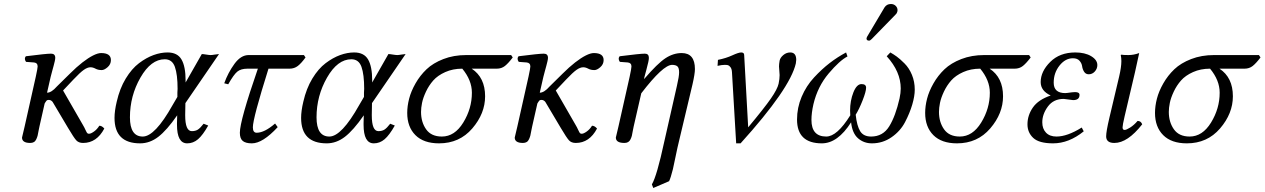

<svg xmlns="http://www.w3.org/2000/svg" viewBox="-20 -704 6316 959"><path d="M159 -322Q168 -364 168 -372Q168 -390 150 -392L110 -395Q99 -411 109 -423Q211 -436 235 -436Q256 -436 256 -415Q256 -409 253.5 -398Q251 -387 248 -376Q245 -365 240.5 -348.5Q236 -332 233 -320L215 -241Q237 -241 264 -272L330 -337Q362 -369 391.5 -392Q421 -415 445 -427Q469 -439 485 -439Q534 -439 534 -404Q534 -383 517.5 -368.5Q501 -354 488 -354Q470 -354 457 -361Q444 -368 432 -368Q417 -368 398.5 -355Q380 -342 346 -306L295 -252L394 -80Q398 -74 401 -67.5Q404 -61 406 -57Q408 -53 410 -49Q412 -45 413 -43Q414 -41 416 -39Q418 -37 420 -36.5Q422 -36 425 -36Q434 -36 449.5 -47Q465 -58 476 -76Q489 -76 501 -62Q463 10 395 10Q373 10 361 -3Q349 -16 320 -65L244 -193Q242 -197 236.5 -201Q231 -205 224 -205Q221 -205 218.5 -204.5Q216 -204 214.5 -203Q213 -202 211.5 -200Q210 -198 209 -196.5Q208 -195 206 -192Q204 -189 203 -187L177 -72Q175 -65 172.5 -50Q170 -35 168 -27Q166 -19 161.5 -9Q157 1 149.5 5.5Q142 10 131 10Q90 10 90 -17Q90 -19 103 -72Z M906 -189 905 -131V-128Q905 -49 938 -49Q956 -49 968 -56.5Q980 -64 997 -86L1020 -77Q993 -29 969 -8.5Q945 12 915 12Q864 12 864 -81V-89L865 -128Q813 -53 770.5 -20.5Q728 12 680 12Q552 12 552 -115Q552 -150 563 -196Q578 -262 608 -311.5Q638 -361 674.5 -388.5Q711 -416 747 -429Q783 -442 817 -442Q866 -442 886.5 -407Q907 -372 907 -302V-293V-292L988 -434Q995 -434 1010 -431.5Q1025 -429 1032 -429Q1039 -429 1053.5 -431.5Q1068 -434 1074 -434ZM803 -408Q734 -408 681.5 -316.5Q629 -225 629 -118Q629 -22 693 -22Q754 -22 842 -179L866 -220V-241Q866 -245 866.5 -251Q867 -257 867 -260Q867 -332 853.5 -370Q840 -408 803 -408Z M1178 -41Q1178 -101 1268 -361H1216Q1183 -361 1165 -346Q1147 -331 1120 -283L1100 -288Q1119 -341 1151 -385Q1183 -429 1222 -429H1498L1506 -417Q1485 -388 1467.5 -374.5Q1450 -361 1426 -361H1321Q1243 -113 1243 -68Q1243 -41 1262 -41Q1301 -41 1354 -87L1367 -69Q1292 12 1238 12Q1207 12 1192.5 0Q1178 -12 1178 -41Z M1838 -189 1837 -131V-128Q1837 -49 1870 -49Q1888 -49 1900 -56.5Q1912 -64 1929 -86L1952 -77Q1925 -29 1901 -8.5Q1877 12 1847 12Q1796 12 1796 -81V-89L1797 -128Q1745 -53 1702.5 -20.5Q1660 12 1612 12Q1484 12 1484 -115Q1484 -150 1495 -196Q1510 -262 1540 -311.5Q1570 -361 1606.5 -388.5Q1643 -416 1679 -429Q1715 -442 1749 -442Q1798 -442 1818.5 -407Q1839 -372 1839 -302V-293V-292L1920 -434Q1927 -434 1942 -431.5Q1957 -429 1964 -429Q1971 -429 1985.5 -431.5Q2000 -434 2006 -434ZM1735 -408Q1666 -408 1613.5 -316.5Q1561 -225 1561 -118Q1561 -22 1625 -22Q1686 -22 1774 -179L1798 -220V-241Q1798 -245 1798.5 -251Q1799 -257 1799 -260Q1799 -332 1785.5 -370Q1772 -408 1735 -408Z M2014 -140Q2014 -174 2023.5 -211Q2033 -248 2055.5 -287.5Q2078 -327 2110.5 -358Q2143 -389 2194.5 -409Q2246 -429 2309 -429H2533L2541 -417Q2519 -388 2502 -374.5Q2485 -361 2461 -361H2336Q2403 -317 2403 -223Q2403 -137 2339 -62.5Q2275 12 2173 12Q2096 12 2055 -29Q2014 -70 2014 -140ZM2289 -361Q2242 -361 2204 -344Q2166 -327 2144 -302Q2122 -277 2107.5 -246Q2093 -215 2088 -190Q2083 -165 2083 -145Q2083 -94 2108.5 -58Q2134 -22 2187 -22Q2251 -22 2294 -92Q2337 -162 2337 -241Q2337 -303 2289 -361Z M2620 -322Q2629 -364 2629 -372Q2629 -390 2611 -392L2571 -395Q2560 -411 2570 -423Q2672 -436 2696 -436Q2717 -436 2717 -415Q2717 -409 2714.5 -398Q2712 -387 2709 -376Q2706 -365 2701.5 -348.5Q2697 -332 2694 -320L2676 -241Q2698 -241 2725 -272L2791 -337Q2823 -369 2852.5 -392Q2882 -415 2906 -427Q2930 -439 2946 -439Q2995 -439 2995 -404Q2995 -383 2978.5 -368.5Q2962 -354 2949 -354Q2931 -354 2918 -361Q2905 -368 2893 -368Q2878 -368 2859.5 -355Q2841 -342 2807 -306L2756 -252L2855 -80Q2859 -74 2862 -67.5Q2865 -61 2867 -57Q2869 -53 2871 -49Q2873 -45 2874 -43Q2875 -41 2877 -39Q2879 -37 2881 -36.5Q2883 -36 2886 -36Q2895 -36 2910.5 -47Q2926 -58 2937 -76Q2950 -76 2962 -62Q2924 10 2856 10Q2834 10 2822 -3Q2810 -16 2781 -65L2705 -193Q2703 -197 2697.5 -201Q2692 -205 2685 -205Q2682 -205 2679.5 -204.5Q2677 -204 2675.5 -203Q2674 -202 2672.5 -200Q2671 -198 2670 -196.5Q2669 -195 2667 -192Q2665 -189 2664 -187L2638 -72Q2636 -65 2633.5 -50Q2631 -35 2629 -27Q2627 -19 2622.5 -9Q2618 1 2610.5 5.5Q2603 10 2592 10Q2551 10 2551 -17Q2551 -19 2564 -72Z M3439 -283 3371 3Q3364 31 3354.5 77.5Q3345 124 3341 141Q3330 185 3322 201L3243 235L3236 217Q3261 175 3298 3L3361 -275Q3372 -322 3372 -343Q3372 -365 3363.5 -372.5Q3355 -380 3337 -380Q3292 -380 3183 -238L3145 -72Q3143 -65 3140.5 -49.5Q3138 -34 3136 -26Q3134 -18 3129.5 -8.5Q3125 1 3117.5 5.5Q3110 10 3099 10Q3056 10 3056 -17Q3056 -19 3069 -72L3125 -321Q3134 -363 3134 -372Q3134 -390 3116 -392L3076 -395Q3065 -411 3075 -423Q3177 -436 3201 -436Q3221 -436 3221 -415Q3221 -407 3218 -393.5Q3215 -380 3208.5 -355.5Q3202 -331 3199 -320L3197 -311L3198 -310Q3264 -387 3303.5 -413Q3343 -439 3385 -439Q3451 -439 3451 -359Q3451 -336 3439 -283Z M3636 -344Q3635 -360 3628.5 -368.5Q3622 -377 3616 -378.5Q3610 -380 3600 -380Q3585 -380 3564 -375L3566 -405Q3606 -413 3637.5 -427.5Q3669 -442 3682 -442Q3697 -442 3697 -429L3717 -68Q3798 -165 3830.5 -212Q3863 -259 3869 -286Q3874 -310 3874 -329Q3874 -338 3872.5 -351Q3871 -364 3871 -372Q3871 -383 3874 -401Q3877 -416 3892.5 -429Q3908 -442 3927 -442Q3957 -442 3957 -405Q3957 -399 3955 -387Q3926 -261 3679 12H3657Z M4549 -256Q4549 -224 4536.5 -181.5Q4524 -139 4500.5 -94Q4477 -49 4433 -18.5Q4389 12 4335 12Q4295 12 4266 -13Q4237 -38 4231 -93Q4164 12 4085 12Q3961 12 3961 -107Q3961 -166 3984 -220.5Q4007 -275 4046 -317Q4085 -359 4124 -389Q4163 -419 4206 -442L4213 -422Q4174 -402 4119 -337Q4064 -272 4043 -184Q4033 -140 4033 -105Q4033 -22 4107 -22Q4161 -22 4227 -128Q4226 -136 4226 -151Q4226 -201 4242.5 -242.5Q4259 -284 4283 -284Q4306 -284 4306 -266Q4306 -247 4288.5 -202.5Q4271 -158 4254 -131Q4260 -75 4276.5 -48.5Q4293 -22 4331 -22Q4390 -22 4421.5 -73Q4453 -124 4473 -212Q4479 -240 4479 -262Q4479 -346 4409 -423L4427 -442Q4443 -433 4459 -421.5Q4475 -410 4498 -387Q4521 -364 4535 -330Q4549 -296 4549 -256ZM4430 -684Q4444 -684 4453.5 -675Q4463 -666 4463 -653Q4463 -648 4462 -646Q4460 -637 4453 -631L4334 -509Q4326 -501 4321 -501Q4308 -501 4308 -512Q4308 -514 4309 -515Q4309 -518 4313 -524L4398 -667Q4409 -684 4430 -684Z M4601 -140Q4601 -174 4610.5 -211Q4620 -248 4642.5 -287.5Q4665 -327 4697.5 -358Q4730 -389 4781.5 -409Q4833 -429 4896 -429H5120L5128 -417Q5106 -388 5089 -374.5Q5072 -361 5048 -361H4923Q4990 -317 4990 -223Q4990 -137 4926 -62.5Q4862 12 4760 12Q4683 12 4642 -29Q4601 -70 4601 -140ZM4876 -361Q4829 -361 4791 -344Q4753 -327 4731 -302Q4709 -277 4694.5 -246Q4680 -215 4675 -190Q4670 -165 4670 -145Q4670 -94 4695.5 -58Q4721 -22 4774 -22Q4838 -22 4881 -92Q4924 -162 4924 -241Q4924 -303 4876 -361Z M5293 -210Q5242 -210 5214 -172Q5186 -134 5186 -93Q5186 -61 5204.5 -41.5Q5223 -22 5257 -22Q5311 -22 5383 -67L5393 -48Q5319 12 5240 12Q5170 12 5141 -15Q5112 -42 5112 -83Q5112 -128 5139 -167Q5166 -206 5228 -227Q5178 -250 5178 -294Q5178 -347 5225.5 -394.5Q5273 -442 5351 -442Q5399 -442 5430 -423.5Q5461 -405 5461 -379Q5461 -361 5448.5 -347Q5436 -333 5418 -333Q5403 -333 5395 -345.5Q5387 -358 5385 -373Q5383 -388 5372 -400.5Q5361 -413 5339 -413Q5301 -413 5272 -376.5Q5243 -340 5243 -291Q5243 -239 5301 -239L5312 -240Q5323 -242 5335 -243Q5347 -244 5350 -244Q5372 -244 5372 -230Q5372 -204 5340 -204Q5336 -204 5316.5 -207Q5297 -210 5293 -210Z M5597 -55Q5606 -55 5625 -67Q5644 -79 5662 -100Q5679 -100 5685 -83Q5612 10 5546 10Q5505 10 5505 -23Q5505 -47 5521 -115L5570 -322Q5581 -369 5581 -399Q5581 -414 5578 -429L5581 -431Q5589 -429 5616 -429Q5643 -429 5670 -439L5649 -343L5597 -122Q5587 -79 5587 -68Q5587 -55 5597 -55Z M5749 -140Q5749 -174 5758.5 -211Q5768 -248 5790.5 -287.5Q5813 -327 5845.5 -358Q5878 -389 5929.5 -409Q5981 -429 6044 -429H6268L6276 -417Q6254 -388 6237 -374.5Q6220 -361 6196 -361H6071Q6138 -317 6138 -223Q6138 -137 6074 -62.5Q6010 12 5908 12Q5831 12 5790 -29Q5749 -70 5749 -140ZM6024 -361Q5977 -361 5939 -344Q5901 -327 5879 -302Q5857 -277 5842.5 -246Q5828 -215 5823 -190Q5818 -165 5818 -145Q5818 -94 5843.5 -58Q5869 -22 5922 -22Q5986 -22 6029 -92Q6072 -162 6072 -241Q6072 -303 6024 -361Z"/></svg>

Font: Linux Libertine O
Style: Italic
Weight: 400
Italic angle: -12°
Designer: Philipp H. Poll
Foundry: Philipp H. Poll
Version: Version 5.1.6